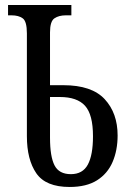

<svg xmlns="http://www.w3.org/2000/svg" viewBox="-20 -734 523 764"><path d="M257 10Q162 10 124.5 -44.5Q87 -99 87 -192V-601Q87 -649 70.5 -661Q54 -673 26 -673H12V-714H264V-673H242Q214 -673 196.5 -661Q179 -649 179 -605V-395H232Q345 -395 396.5 -339.5Q448 -284 448 -195Q448 -136 428 -89.5Q408 -43 366 -16.5Q324 10 257 10ZM262 -41Q309 -41 329.5 -79Q350 -117 350 -192Q350 -278 318.5 -313Q287 -348 218 -348H179V-186Q179 -111 197 -76Q215 -41 262 -41Z"/></svg>

Font: Noto Serif ExtraCondensed
Style: Regular
Weight: 400
Width: 2
Designer: Monotype Design Team
Foundry: Monotype Imaging Inc.
Version: Version 2.015